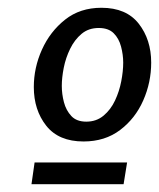

<svg xmlns="http://www.w3.org/2000/svg" viewBox="-20 -739 409 494"><path d="M369 -578Q369 -527 348.5 -480.5Q328 -434 289 -404.5Q250 -375 195 -375Q131 -375 99 -415.5Q67 -456 67 -515Q67 -565 88 -611.5Q109 -658 147.5 -688.5Q186 -719 241 -719Q305 -719 337 -678Q369 -637 369 -578ZM297 -578Q297 -598 291.5 -619Q286 -640 272.5 -653.5Q259 -667 234 -667Q208 -667 190 -652Q172 -637 160.5 -613.5Q149 -590 144 -564.5Q139 -539 139 -518Q139 -497 144.5 -476Q150 -455 163.5 -440.5Q177 -426 202 -426Q228 -426 246.5 -441.5Q265 -457 276 -480.5Q287 -504 292 -530Q297 -556 297 -578ZM61 -265 69 -321H307L298 -265Z"/></svg>

Font: Rosario SemiBold
Style: Italic
Weight: 600
Italic angle: -8.05°
Designer: Hector Gatti
Foundry: Omnibus Type
Version: Version 1.101; ttfautohint (v1.8.1.43-b0c9)